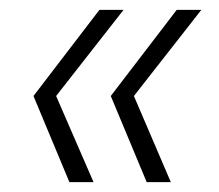

<svg xmlns="http://www.w3.org/2000/svg" viewBox="-20 -490 445 390"><path d="M94 -295 170 -120H121L48 -295L182 -470H231ZM252 -295 327 -120H278L205 -295L339 -470H389Z"/></svg>

Font: Poppins ExtraLight
Style: Italic
Weight: 275
Italic angle: -10°
Designer: Ninad Kale (Devanagari), Jonny Pinhorn (Latin)
Foundry: Indian Type Foundry
Version: Version 3.200;PS 1.000;hotconv 16.6.54;makeotf.lib2.5.65590